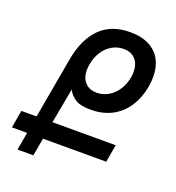

<svg xmlns="http://www.w3.org/2000/svg" viewBox="-133 -838 865 944"><g transform="rotate(20 300.0 -366.0)"><path d="M80.5 -93H1L17 -185H96.5L153 -503Q172 -612 230.2 -672Q288.5 -732 388.5 -732Q448 -732 488.5 -710.8Q529 -689.5 549 -651.8Q569 -614 569 -563.5Q569 -539.5 564.5 -513Q553.5 -450 523.2 -403.8Q493 -357.5 445 -332.2Q397 -307 334.5 -307Q280 -307 253.8 -324Q227.5 -341 213.5 -368L179.5 -185H510.5L494.5 -93H163.5L147 0H64ZM250.5 -484.5Q250.5 -443.5 272.8 -419.5Q295 -395.5 334 -395.5Q366.5 -395.5 394.5 -412Q422.5 -428.5 441.8 -458Q461 -487.5 467.5 -525.5Q470 -538 470 -554Q470 -595 447.8 -619.2Q425.5 -643.5 386.5 -643.5Q353.5 -643.5 325.5 -627.2Q297.5 -611 278.8 -581.5Q260 -552 253.5 -514.5Q250.5 -499 250.5 -484.5Z"/></g></svg>

Font: JuliaMono Italic
Style: Regular
Weight: 400
Italic angle: -9°
Monospace: yes
Designer: cormullion
Foundry: corm
Version: Version 0.049; ttfautohint (v1.8.4)